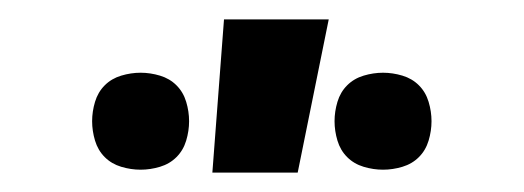

<svg xmlns="http://www.w3.org/2000/svg" viewBox="-20 -778 540 198"><path d="M375 -603Q365 -603 355 -606Q345 -609 338 -616Q331 -623 328 -633Q325 -643 325 -653Q325 -663 328 -673Q331 -683 338 -690Q345 -697 355 -700Q365 -703 375 -703Q385 -703 395 -700Q405 -697 412 -690Q419 -683 422 -673Q425 -663 425 -653Q425 -643 422 -633Q419 -623 412 -616Q405 -609 395 -606Q385 -603 375 -603ZM125 -603Q115 -603 105 -606Q95 -609 88 -616Q81 -623 78 -633Q75 -643 75 -653Q75 -663 78 -673Q81 -683 88 -690Q95 -697 105 -700Q115 -703 125 -703Q135 -703 145 -700Q155 -697 162 -690Q169 -683 172 -673Q175 -663 175 -653Q175 -643 172 -633Q169 -623 162 -616Q155 -609 145 -606Q135 -603 125 -603ZM199 -600 211 -758H319L287 -600Z"/></svg>

Font: Iosevka Extrabold
Style: Regular
Weight: 800
Monospace: yes
Designer: Belleve Invis
Foundry: Belleve Invis
Version: Version 32.5.0; ttfautohint (v1.8.4)